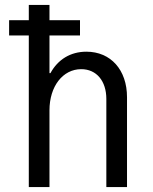

<svg xmlns="http://www.w3.org/2000/svg" viewBox="-20 -760 620 780"><path d="M97 0H181V-312C181 -409 235 -479 310 -479C372 -479 412 -431 412 -358V0H496V-365C496 -476 430 -550 331 -550C266 -550 215 -518 185 -463H181V-616H305V-678H181V-740H97V-678H17V-616H97Z"/></svg>

Font: CommitMono-dimboump
Style: Regular
Weight: 400
Monospace: yes
Designer: Eigil Nikolajsen
Foundry: Eigil Nikolajsen
Version: Version 1.143